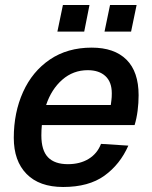

<svg xmlns="http://www.w3.org/2000/svg" viewBox="-20 -734 606 766"><path d="M232 12Q137 12 86 -40Q35 -92 35 -184Q35 -285 72 -367Q109 -449 179 -496.5Q249 -544 346 -544Q436 -544 484.5 -496Q533 -448 533 -354Q533 -323 529 -292Q525 -261 517 -235H147Q145 -215 145 -194Q145 -134 171.5 -106.5Q198 -79 251 -79Q299 -79 333.5 -100Q368 -121 383 -160L492 -153Q459 -78 396.5 -33Q334 12 232 12ZM330 -454Q272 -454 228.5 -416Q185 -378 164 -315H422Q423 -324 424.5 -334.5Q426 -345 426 -362Q426 -407 400.5 -430.5Q375 -454 330 -454ZM209 -608 231 -714H337L316 -608ZM397 -608 419 -714H525L503 -608Z"/></svg>

Font: Geist Medium
Style: Italic
Weight: 500
Italic angle: -12°
Designer: Basement.studio, Andrés Briganti, Mateo Zaragoza
Foundry: Basement.studio, Vercel, Andrés Briganti, Guido Ferreyra, Mateo Zaragoza
Version: Version 1.500; ttfautohint (v1.8.4.7-5d5b)